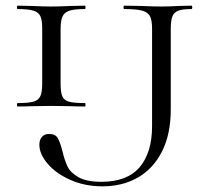

<svg xmlns="http://www.w3.org/2000/svg" viewBox="-20 -645 730 678"><path d="M280 -281Q282 -281 282 -275Q282 -269 280 -269Q249 -269 231 -270L160 -271L92 -270Q74 -269 42 -269Q40 -269 40 -275Q40 -281 42 -281Q80 -281 98 -286Q116 -291 122.5 -305.5Q129 -320 129 -350V-544Q129 -574 122.5 -588Q116 -602 98 -607.5Q80 -613 42 -613Q40 -613 40 -619Q40 -625 42 -625L92 -624Q134 -622 160 -622Q188 -622 232 -624L280 -625Q282 -625 282 -619Q282 -613 280 -613Q242 -613 224.5 -607Q207 -601 200.5 -586.5Q194 -572 194 -542V-350Q194 -319 200 -305Q206 -291 223.5 -286Q241 -281 280 -281ZM656 -613Q624 -613 609 -607Q594 -601 588.5 -586.5Q583 -572 583 -542V-258Q583 -172 552.5 -111Q522 -50 467.5 -18.5Q413 13 342 13Q280 13 229 -9.5Q178 -32 148.5 -66.5Q119 -101 119 -134Q119 -151 128 -161.5Q137 -172 153 -172Q175 -172 183.5 -158Q192 -144 200 -113Q208 -79 218.5 -57Q229 -35 257.5 -19Q286 -3 338 -3Q429 -3 473 -54.5Q517 -106 517 -200V-544Q517 -574 509.5 -588Q502 -602 482 -607.5Q462 -613 419 -613Q416 -613 416 -619Q416 -625 419 -625L476 -624Q522 -622 549 -622Q575 -622 613 -624L656 -625Q659 -625 659 -619Q659 -613 656 -613Z"/></svg>

Font: Cormorant Garamond
Style: Regular
Weight: 400
Designer: Christian Thalmann (Catharsis Fonts)
Version: Version 3.000